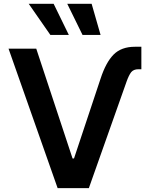

<svg xmlns="http://www.w3.org/2000/svg" viewBox="-20 -981 782 1001"><path d="M169 -727.3 358.3 -154.8H365.8L504.6 -571.7Q532 -655.5 572.1 -696.4Q612.6 -737.2 683.2 -737.2H717V-620H701.7Q676.1 -620 663.7 -604.4Q651.6 -588.4 640.3 -556.8L443.2 0H280.5L24.5 -727.3ZM129.6 -961.3H259.6L338.8 -799H242.5ZM330.6 -961.3H457.7L504.3 -799H410.2Z"/></svg>

Font: Inter P Semi Bold
Style: Regular
Weight: 600
Designer: Rasmus Andersson
Foundry: rsms
Version: Version 3.018;git-588b23468